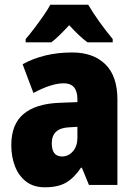

<svg xmlns="http://www.w3.org/2000/svg" viewBox="-20 -786 573 816"><path d="M287 -563Q376 -563 427.5 -513Q479 -463 479 -363V0H358L328 -73H324Q295 -30 261 -10Q227 10 170 10Q123 10 91.5 -14Q60 -38 44 -78.5Q28 -119 28 -169Q28 -258 80 -301.5Q132 -345 231 -349L309 -352V-364Q309 -432 251 -432Q199 -432 122 -391L76 -513Q119 -537 172 -550Q225 -563 287 -563ZM275 -245Q200 -242 200 -177Q200 -121 244 -121Q271 -121 290 -143Q309 -165 309 -200V-247ZM355 -766Q374 -733 402 -694Q430 -655 459 -620V-606H352Q334 -619 315 -637Q296 -655 274 -679Q251 -654 232.5 -636Q214 -618 198 -606H89V-620Q104 -637 124.5 -664Q145 -691 164.5 -719Q184 -747 194 -766Z"/></svg>

Font: Noto Sans Malayalam Condensed Black
Style: Regular
Weight: 900
Width: 3
Designer: Jelle Bosma - Monotype Design Team
Foundry: Monotype Imaging Inc.
Version: Version 2.104; ttfautohint (v1.8.4.7-5d5b)